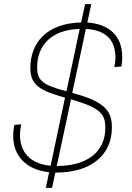

<svg xmlns="http://www.w3.org/2000/svg" viewBox="-20 -820 641 930"><path d="M202 90H232L248 16H252C421 16 522 -69 522 -202C522 -284 487 -328 330 -370L396 -680C498 -674 539 -621 539 -543C539 -525 537 -510 534 -495L568 -498C571 -513 572 -528 572 -545C572 -645 509 -704 403 -711L422 -800H392L373 -711C206 -708 127 -612 127 -491C127 -406 175 -381 295 -347L225 -17C123 -27 77 -86 77 -165C77 -184 80 -208 83 -218L50 -215C46 -201 44 -179 44 -161C44 -64 108 3 218 14ZM160 -494C160 -601 229 -676 366 -680L302 -378C185 -408 160 -431 160 -494ZM490 -200C490 -82 399 -16 256 -16H255L324 -339C468 -297 490 -268 490 -200Z"/></svg>

Font: Geist Thin
Style: Italic
Weight: 100
Italic angle: -12°
Designer: Basement.studio, Andrés Briganti, Mateo Zaragoza
Foundry: Basement.studio, Vercel, Andrés Briganti, Guido Ferreyra, Mateo Zaragoza
Version: Version 1.500